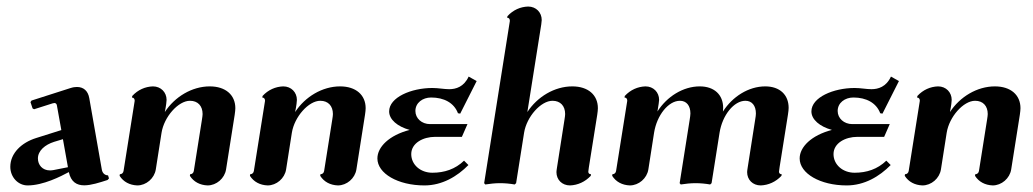

<svg xmlns="http://www.w3.org/2000/svg" viewBox="-20 -562 3157 587"><path d="M167.5 -164.3 90.8 -140.1C45.4 -126 11.5 -93.3 11.5 -52C11.5 -20.5 35.2 4.9 64.5 4.9C112.1 4.9 166.3 -22.9 190.4 -35.9C197 -5.4 214.8 4.6 237.5 4.6C258.5 4.6 284.7 -3.9 308.8 -11.7L313.2 -16.6L310.3 -25.9C301.3 -25.9 293.2 -32 291.3 -43.5L252.9 -262.2C249 -284.2 235.4 -296.1 215.3 -296.1C209.5 -296.1 203.6 -295.4 194.6 -292.5L76.4 -254.6L73.2 -249.8L79.6 -230.5L84.2 -228L141.1 -246.1C143.6 -246.8 145.5 -247.1 146.5 -247.1C150.1 -247.1 153.1 -244.4 153.8 -240.5ZM172.4 -136.5 187.7 -50.8 143.3 -42C139.6 -41.3 136.2 -41 132.8 -41C109.6 -41 95.9 -57.9 95.9 -77.6C95.9 -101.3 117.7 -119.6 145.5 -128.4Z M357.7 -39.1C356.7 -33.2 352.3 -29.3 346.4 -29.3L345.7 -24.4C357.4 -5.9 376.5 3.9 399.7 4.9C427 4.9 451.9 -16.6 456.3 -43.9L473.9 -156.2C481.7 -205.1 525.1 -253.9 560.8 -253.9C585 -253.9 599.4 -238 599.4 -213.4C599.4 -209.7 598.6 -204.1 597.4 -196.3L572.5 -39.1C571.5 -33.2 567.1 -29.3 561.3 -29.3L560.5 -24.4C572.3 -5.9 591.3 3.9 614.5 4.9C641.8 4.9 666.7 -16.6 671.1 -43.9L697.5 -210.9C698.7 -219.2 699.5 -226.6 699.5 -231.2C699.5 -271.7 669.7 -297.9 621.3 -297.9C566.7 -297.9 514.2 -265.9 483.9 -219.5C488 -239.5 489.3 -252.9 489.3 -256.6C489.3 -279.8 471.9 -297.9 447.5 -297.9C423.8 -297.1 401.6 -287.4 384.3 -268.6L383.5 -263.7C388.9 -263.7 391.8 -259.8 391.8 -253.9Z M756.1 -39.1C755.1 -33.2 750.7 -29.3 744.9 -29.3L744.1 -24.4C755.9 -5.9 774.9 3.9 798.1 4.9C825.4 4.9 850.3 -16.6 854.7 -43.9L872.3 -156.2C880.1 -205.1 923.6 -253.9 959.2 -253.9C983.4 -253.9 997.8 -238 997.8 -213.4C997.8 -209.7 997.1 -204.1 995.8 -196.3L970.9 -39.1C970 -33.2 965.6 -29.3 959.7 -29.3L959 -24.4C970.7 -5.9 989.7 3.9 1012.9 4.9C1040.3 4.9 1065.2 -16.6 1069.6 -43.9L1095.9 -210.9C1097.2 -219.2 1097.9 -226.6 1097.9 -231.2C1097.9 -271.7 1068.1 -297.9 1019.8 -297.9C965.1 -297.9 912.6 -265.9 882.3 -219.5C886.5 -239.5 887.7 -252.9 887.7 -256.6C887.7 -279.8 870.4 -297.9 845.9 -297.9C822.3 -297.1 800 -287.4 782.7 -268.6L782 -263.7C787.4 -263.7 790.3 -259.8 790.3 -253.9Z M1232.4 -164.8C1169.4 -148.4 1133.8 -112.5 1133.8 -77.6C1133.8 -31.7 1196.5 4.9 1277.6 4.9C1331.8 4.9 1377.7 -22.5 1412.1 -57.4L1398.7 -70.8C1371.8 -44.7 1338.6 -33.9 1301.8 -33.9C1265.1 -33.9 1237.3 -58.8 1237.3 -90.8C1237.3 -124.8 1273.9 -143.6 1310.1 -143.6H1392.1L1409.2 -182.6H1294.7C1269.3 -182.6 1250 -200.2 1250 -222.7C1250 -247.6 1272 -263.9 1298.1 -263.9C1337.4 -263.9 1368.2 -247.6 1380.1 -215.8L1387 -214.6L1437.3 -314.2L1412.8 -327.9C1398.4 -296.4 1373.8 -289.3 1353.3 -289.3C1337.9 -289.3 1320.1 -293 1301.8 -293C1237.3 -293 1169.7 -264.4 1169.7 -221.4C1169.7 -196.5 1195.3 -175 1232.4 -164.8Z M1460.2 -2 1463.6 2C1477.8 -0.2 1493.4 -2 1509 -2C1523.7 -2 1539.3 -0.5 1553.5 2L1557.9 -2L1582.3 -156.2C1590.1 -205.1 1633.5 -253.9 1669.2 -253.9C1693.4 -253.9 1707.8 -238 1707.8 -213.4C1707.8 -209.7 1707 -203.4 1705.8 -196.3L1682.9 -49.8C1681.9 -43.5 1681.2 -38.6 1681.2 -35.9C1681.2 -12.5 1698.2 4.9 1722.9 4.9C1746.6 3.9 1768.6 -5.9 1786.1 -24.4L1786.9 -29.3C1781.7 -29.3 1778.6 -32.2 1778.6 -37.1C1778.6 -38.1 1779.1 -42.7 1780.3 -50.3L1805.9 -210.9C1807.1 -218.5 1807.9 -226.6 1807.9 -231.2C1807.9 -271.7 1778.1 -297.9 1729.7 -297.9C1675 -297.9 1622.6 -265.9 1592.3 -219.5L1634.8 -487.3C1635.7 -494.1 1636.2 -498.3 1636.2 -500.7C1636.2 -523.9 1619.1 -542 1594.7 -542C1571 -541.3 1548.8 -531.5 1531.5 -512.7L1530.5 -507.8C1535.9 -507.8 1538.8 -504.4 1538.8 -498Z M1863.5 -39.1C1862.5 -33.2 1858.2 -29.3 1852.3 -29.3L1851.6 -24.4C1863.3 -5.9 1882.3 3.9 1905.5 4.9C1932.9 4.9 1957.8 -16.6 1962.2 -43.9L1979.7 -156.2C1988.3 -210.2 2023.7 -253.9 2058.8 -253.9C2078.9 -253.9 2090.8 -238.8 2090.8 -215.1C2090.8 -210.9 2089.6 -202.6 2088.6 -196.3L2057.9 -2L2061.3 2C2075.4 -0.2 2091.1 -2 2106.7 -2C2121.3 -2 2137 -0.5 2151.1 2L2155.5 -2L2179.9 -156.2C2188.5 -210.2 2223.9 -253.9 2259 -253.9C2279.1 -253.9 2291 -238.8 2291 -215.1C2291 -210.9 2290.3 -204.8 2288.8 -196.3L2265.9 -49.8C2264.9 -43.5 2264.2 -38.6 2264.2 -35.9C2264.2 -12.5 2281.2 4.9 2305.9 4.9C2329.6 3.9 2351.6 -5.9 2369.1 -24.4L2369.9 -29.3C2364.7 -29.3 2361.6 -32.2 2361.6 -37.1C2361.6 -38.3 2362.3 -43 2363.5 -51.3L2388.9 -210.9C2390.4 -220.9 2391.1 -227.3 2391.1 -232.2C2391.1 -272.2 2364 -297.9 2319.6 -297.9C2268.6 -297.9 2219.2 -266.6 2190.2 -220.9C2190.7 -224.9 2190.9 -228.5 2190.9 -232.2C2190.9 -272.2 2163.8 -297.9 2119.4 -297.9C2068.4 -297.9 2019 -266.8 1990 -221.2C1993.2 -239.7 1995.1 -253.2 1995.1 -256.6C1995.1 -279.8 1977.8 -297.9 1953.4 -297.9C1929.7 -297.1 1907.5 -287.4 1890.1 -268.6L1889.4 -263.7C1894.8 -263.7 1897.7 -260.3 1897.7 -253.9Z M2523.4 -164.8C2460.4 -148.4 2424.8 -112.5 2424.8 -77.6C2424.8 -31.7 2487.5 4.9 2568.6 4.9C2622.8 4.9 2668.7 -22.5 2703.1 -57.4L2689.7 -70.8C2662.8 -44.7 2629.6 -33.9 2592.8 -33.9C2556.2 -33.9 2528.3 -58.8 2528.3 -90.8C2528.3 -124.8 2564.9 -143.6 2601.1 -143.6H2683.1L2700.2 -182.6H2585.7C2560.3 -182.6 2541 -200.2 2541 -222.7C2541 -247.6 2563 -263.9 2589.1 -263.9C2628.4 -263.9 2659.2 -247.6 2671.1 -215.8L2678 -214.6L2728.3 -314.2L2703.9 -327.9C2689.5 -296.4 2664.8 -289.3 2644.3 -289.3C2628.9 -289.3 2611.1 -293 2592.8 -293C2528.3 -293 2460.7 -264.4 2460.7 -221.4C2460.7 -196.5 2486.3 -175 2523.4 -164.8Z M2758.1 -39.1C2757.1 -33.2 2752.7 -29.3 2746.8 -29.3L2746.1 -24.4C2757.8 -5.9 2776.9 3.9 2800 4.9C2827.4 4.9 2852.3 -16.6 2856.7 -43.9L2874.3 -156.2C2882.1 -205.1 2925.5 -253.9 2961.2 -253.9C2985.4 -253.9 2999.8 -238 2999.8 -213.4C2999.8 -209.7 2999 -204.1 2997.8 -196.3L2972.9 -39.1C2971.9 -33.2 2967.5 -29.3 2961.7 -29.3L2960.9 -24.4C2972.7 -5.9 2991.7 3.9 3014.9 4.9C3042.2 4.9 3067.1 -16.6 3071.5 -43.9L3097.9 -210.9C3099.1 -219.2 3099.9 -226.6 3099.9 -231.2C3099.9 -271.7 3070.1 -297.9 3021.7 -297.9C2967 -297.9 2914.6 -265.9 2884.3 -219.5C2888.4 -239.5 2889.6 -252.9 2889.6 -256.6C2889.6 -279.8 2872.3 -297.9 2847.9 -297.9C2824.2 -297.1 2802 -287.4 2784.7 -268.6L2783.9 -263.7C2789.3 -263.7 2792.2 -259.8 2792.2 -253.9Z"/></svg>

Font: RisaltypS01
Style: Medium
Weight: 500
Italic angle: -9°
Designer: gluk
Foundry: gluk
Version: Version 0.24